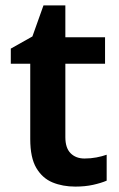

<svg xmlns="http://www.w3.org/2000/svg" viewBox="-20 -681 441 711"><path d="M293 -94Q316 -94 337 -98Q358 -102 375 -108V-12Q354 -3 324.5 3.5Q295 10 259 10Q212 10 174.5 -5.5Q137 -21 114.5 -59Q92 -97 92 -166V-445H20V-501L100 -546L141 -661H222V-543H369V-445H222V-173Q222 -133 241.5 -113.5Q261 -94 293 -94Z"/></svg>

Font: Noto Sans Syriac Eastern SemiBold
Style: Regular
Weight: 600
Designer: Patrick Giasson and the Monotype Design Team
Foundry: Monotype Imaging Inc.
Version: Version 3.001